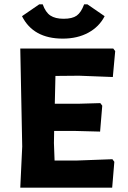

<svg xmlns="http://www.w3.org/2000/svg" viewBox="-20 -870 593 890"><path d="M385 -850 465 -795Q440 -746 389.5 -718.5Q339 -691 271 -691Q134 -691 82 -795L162 -850H178Q191 -813 213.5 -798Q236 -783 275 -783Q315 -783 335.5 -797.5Q356 -812 370 -850ZM501 -132 510 -120 500 0H74L83 -191L74 -645H505L514 -633L503 -513L347 -519L237 -518L234 -389H340L445 -392L454 -380L444 -260L329 -263H231L230 -207L233 -126H339Z"/></svg>

Font: Alegreya Sans ExtraBold
Style: Regular
Weight: 800
Designer: Juan Pablo del Peral
Foundry: Huerta Tipografica
Version: Version 2.007